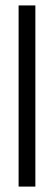

<svg xmlns="http://www.w3.org/2000/svg" viewBox="-20 -690 200 710"><path d="M110.8 0H48.8V-669.9H110.8Z"/></svg>

Font: SengBuhan
Style: Regular
Weight: 400
Designer: John M. Durdin
Foundry: Lao Script for Windows
Version: Version 1.400